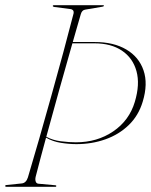

<svg xmlns="http://www.w3.org/2000/svg" viewBox="-20 -720 581 740"><path d="M117.5 -39Q115 -28.5 117.5 -20.8Q120 -13 127.5 -12L193 -6Q197 -6 197 -3Q197 0 194 0H5Q0 0 0 -3Q0 -7 6 -7L63.5 -13Q80.5 -14.5 87.5 -36Q108 -104.5 131.2 -185.5Q154.5 -266.5 178.2 -351.8Q202 -437 224 -518.2Q246 -599.5 263.5 -668Q265 -676.5 261.2 -680.5Q257.5 -684.5 252 -685L190 -693Q183.5 -694 183.5 -697Q183.5 -700 187.5 -700H377.5Q380.5 -700 380.5 -698Q380.5 -695 374 -694L309 -683Q295.5 -681.5 291 -664Q284 -639.5 276.2 -612.8Q268.5 -586 260.5 -558H345.5Q418 -558 466.8 -529.2Q515.5 -500.5 533.2 -448.8Q551 -397 530 -328Q514 -274.5 476.2 -238Q438.5 -201.5 386.2 -183Q334 -164.5 274.5 -164.5Q246 -164.5 214.5 -169.5Q183 -174.5 157.5 -189.5Q146.5 -148.5 136.2 -110.5Q126 -72.5 117.5 -39ZM344 -553H259Q234.5 -467 208.2 -373.2Q182 -279.5 158.5 -193Q183 -179.5 214.8 -175.5Q246.5 -171.5 272.5 -171.5Q354.5 -171.5 416.2 -213.5Q478 -255.5 499.5 -327Q520 -395 506 -445.8Q492 -496.5 450 -524.8Q408 -553 344 -553Z"/></svg>

Font: Fraunces 144pt Thin
Style: Italic
Weight: 100
Italic angle: -16°
Version: Version 1.000;[b76b70a41]